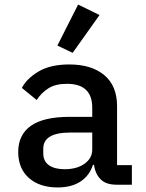

<svg xmlns="http://www.w3.org/2000/svg" viewBox="-20 -811 640 843"><path d="M492 0Q445 0 421.5 -24Q398 -48 393 -87H388Q373 -40 333.5 -14Q294 12 233 12Q154 12 107 -29.5Q60 -71 60 -144Q60 -219 115.5 -258.5Q171 -298 286 -298H385V-338Q385 -443 274 -443Q224 -443 193 -423.5Q162 -404 141 -372L76 -425Q98 -467 150 -497.5Q202 -528 284 -528Q382 -528 438 -481Q494 -434 494 -345V-86H559V0ZM264 -68Q317 -68 351 -92Q385 -116 385 -154V-229H288Q170 -229 170 -158V-138Q170 -103 195 -85.5Q220 -68 264 -68ZM299 -579 232 -611 323 -791 417 -745Z"/></svg>

Font: IBM Plex Mono Medium
Style: Regular
Weight: 500
Monospace: yes
Designer: Mike Abbink, Paul van der Laan, Pieter van Rosmalen
Foundry: Bold Monday
Version: Version 2.3